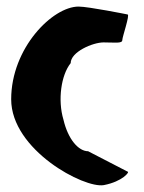

<svg xmlns="http://www.w3.org/2000/svg" viewBox="-20 -574 437 584"><path d="M14 -272C14 -118 236 0 296 -11C353 -22 376 -52 368 -52L248 -114C219 -114 187 -150 173 -210C155 -270 166 -346 195 -382C195 -416 262 -445 295 -445C329 -445 352 -441 352 -452C352 -462 376 -530 368 -530C368 -530 249 -554 219 -554C140 -554 14 -428 14 -272Z"/></svg>

Font: Ampere
Style: SCUltCnd
Weight: 400
Version: Version 1